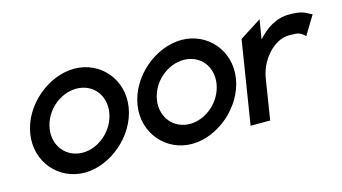

<svg xmlns="http://www.w3.org/2000/svg" viewBox="-61 -666 1569 880"><g transform="rotate(-15 723.5 -225.5)"><path d="M55 -226C34 -95 129 11 251 11C373 11 501 -95 522 -226C543 -357 448 -462 326 -462C204 -462 76 -357 55 -226ZM147 -226C160 -307 234 -371 312 -371C390 -371 443 -307 430 -226C417 -145 343 -80 266 -80C188 -80 134 -145 147 -226Z M564 -226C543 -95 638 11 760 11C882 11 1010 -95 1031 -226C1052 -357 957 -462 835 -462C713 -462 585 -357 564 -226ZM656 -226C669 -307 743 -371 821 -371C899 -371 952 -307 939 -226C926 -145 852 -80 775 -80C697 -80 643 -145 656 -226Z M1040 0H1133L1163 -190C1171 -241 1195 -281 1222 -309C1247 -334 1279 -355 1319 -355C1363 -355 1370 -350 1385 -338L1393 -331L1447 -420L1438 -424C1413 -437 1401 -447 1342 -447C1279 -447 1230 -413 1191 -369L1206 -461L1103 -395Z"/></g></svg>

Font: Charger Pro
Style: ExBdNarObl
Weight: 400
Designer: Jasper
Foundry: Cannot Into Space Fonts
Version: Version 1.09